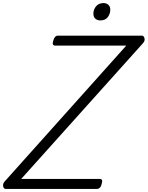

<svg xmlns="http://www.w3.org/2000/svg" viewBox="-73 -1230 962 1250"><path d="M-35 0Q-44 0 -49 -7.5Q-54 -15 -53 -26.5Q-52 -38 -44 -47L749 -933H287Q276 -933 272 -940.5Q268 -948 274 -966Q278 -982 286 -990Q294 -998 304 -998H850Q863 -998 867.5 -981.5Q872 -965 859 -950L65 -65H577Q588 -65 591 -57Q594 -49 589 -33Q586 -17 577.5 -8.5Q569 0 558 0ZM580 -1097Q561 -1097 548 -1108Q535 -1119 535 -1142Q535 -1167 552 -1188.5Q569 -1210 601 -1210Q619 -1210 632 -1199Q645 -1188 645 -1166Q645 -1141 629 -1119Q613 -1097 580 -1097Z"/></svg>

Font: Playwrite RO Light
Style: Regular
Weight: 300
Version: Version 1.002